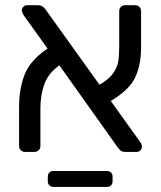

<svg xmlns="http://www.w3.org/2000/svg" viewBox="-20 -591 626 747"><path d="M54.2 -22.9V-173.8Q54.2 -248 76.7 -303Q99.1 -357.9 165 -401.9L71.8 -532.2Q64.9 -543.5 64.9 -550.8Q64.9 -558.6 71 -564.7Q77.1 -570.8 85 -570.8H128.9Q145 -570.8 157.2 -554.2L367.2 -261.2Q403.3 -282.2 419.7 -305.2Q436 -328.1 439.9 -350.6Q443.8 -373 443.8 -409.2V-547.9Q443.8 -557.6 450.4 -564.2Q457 -570.8 466.8 -570.8H505.9Q515.6 -570.8 522.2 -564.5Q528.8 -558.1 528.8 -547.9V-404.8Q528.8 -336.9 505.4 -288.6Q481.9 -240.2 411.1 -198.2L524.9 -39.1Q532.2 -29.8 532.2 -20Q532.2 -12.2 526.1 -6.1Q520 0 512.2 0H466.8Q453.6 0 446.8 -7.6Q439.9 -15.1 439 -16.1L210.9 -336.9Q168 -306.2 152.6 -263.7Q137.2 -221.2 137.2 -169.9V-22.9Q137.2 -13.2 130.6 -6.6Q124 0 113.8 0H77.1Q67.4 0 60.8 -6.6Q54.2 -13.2 54.2 -22.9ZM166 96.2Q166 86.4 172.1 80.3Q178.2 74.2 188 74.2H396Q405.8 74.2 411.9 80.1Q418 85.9 418 96.2V114.3Q418 124 412.1 130.1Q406.2 136.2 396 136.2H188Q178.2 136.2 172.1 130.1Q166 124 166 114.3Z"/></svg>

Font: Rubik AZ
Style: Regular
Weight: 400
Designer: Hubert and Fischer
Foundry: Hubert & Fischer
Version: Version 2.000